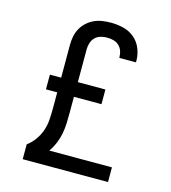

<svg xmlns="http://www.w3.org/2000/svg" viewBox="-110 -832 821 922"><g transform="rotate(15 300.0 -371.5)"><path d="M88 0V-74Q110 -90 126.5 -113Q143 -136 152 -162Q161 -188 163 -216Q165 -244 165 -272V-353H109V-426H165V-589Q165 -610 169 -631Q173 -652 183.5 -671Q194 -690 210 -704.5Q226 -719 245.5 -728Q265 -737 286.5 -740Q308 -743 329 -743Q360 -743 390.5 -735.5Q421 -728 445 -708Q469 -688 481 -658.5Q493 -629 493 -598Q493 -596 493 -594Q493 -592 493 -590H410Q410 -591 410 -592Q410 -593 410 -594Q410 -610 404.5 -625Q399 -640 387.5 -650.5Q376 -661 360.5 -665Q345 -669 329 -669Q313 -669 297 -664.5Q281 -660 269.5 -648.5Q258 -637 253 -621Q248 -605 248 -589V-426H385V-353H248V-272Q248 -246 247 -220Q246 -194 241 -168.5Q236 -143 226 -119Q216 -95 201 -73H512V0Z"/></g></svg>

Font: Iosevka Meiseki Sans
Style: Regular
Weight: 400
Monospace: yes
Designer: Belleve Invis
Foundry: Belleve Invis
Version: Version 11.2.6; ttfautohint (v1.8.4)